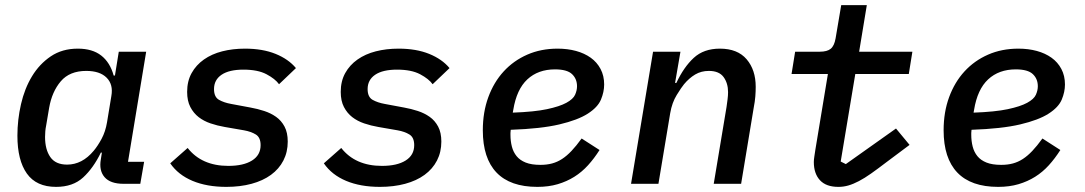

<svg xmlns="http://www.w3.org/2000/svg" viewBox="-20 -718 4240 750"><path d="M199 12Q122 12 85 -40Q48 -92 48 -188Q48 -250 62 -311Q76 -372 105 -420Q134 -468 178.5 -498Q223 -528 284 -528Q341 -528 375.5 -501Q410 -474 424 -423H429L444 -516H551L480 -86H543L528 0H463Q411 0 388.5 -26Q366 -52 374 -96L378 -122H374Q345 -62 305 -25Q265 12 199 12ZM242 -75Q301 -75 346 -129Q362 -148 377 -176Q392 -204 398 -240L415 -343Q423 -388 396.5 -414.5Q370 -441 317 -441Q252 -441 217.5 -400.5Q183 -360 172 -297L160 -226Q158 -217 157 -205.5Q156 -194 156 -183Q156 -134 176.5 -104.5Q197 -75 242 -75Z M864 12Q788 12 732 -11.5Q676 -35 645 -80L713 -140Q768 -70 872 -70Q931 -70 964.5 -91Q998 -112 998 -151Q998 -181 979.5 -192.5Q961 -204 933 -209L858 -222Q829 -227 802.5 -236Q776 -245 756 -260.5Q736 -276 723.5 -300Q711 -324 711 -359Q711 -401 728.5 -432.5Q746 -464 776.5 -485.5Q807 -507 848 -517.5Q889 -528 937 -528Q1006 -528 1056.5 -507.5Q1107 -487 1136 -452L1070 -389Q1055 -410 1021 -428Q987 -446 931 -446Q875 -446 845.5 -426Q816 -406 816 -370Q816 -339 835.5 -328Q855 -317 883 -312L958 -298Q986 -293 1012 -284.5Q1038 -276 1058.5 -261.5Q1079 -247 1091.5 -223.5Q1104 -200 1104 -165Q1104 -124 1087 -91Q1070 -58 1038.5 -35Q1007 -12 962.5 0Q918 12 864 12Z M1464 12Q1388 12 1332 -11.5Q1276 -35 1245 -80L1313 -140Q1368 -70 1472 -70Q1531 -70 1564.5 -91Q1598 -112 1598 -151Q1598 -181 1579.5 -192.5Q1561 -204 1533 -209L1458 -222Q1429 -227 1402.5 -236Q1376 -245 1356 -260.5Q1336 -276 1323.5 -300Q1311 -324 1311 -359Q1311 -401 1328.5 -432.5Q1346 -464 1376.5 -485.5Q1407 -507 1448 -517.5Q1489 -528 1537 -528Q1606 -528 1656.5 -507.5Q1707 -487 1736 -452L1670 -389Q1655 -410 1621 -428Q1587 -446 1531 -446Q1475 -446 1445.5 -426Q1416 -406 1416 -370Q1416 -339 1435.5 -328Q1455 -317 1483 -312L1558 -298Q1586 -293 1612 -284.5Q1638 -276 1658.5 -261.5Q1679 -247 1691.5 -223.5Q1704 -200 1704 -165Q1704 -124 1687 -91Q1670 -58 1638.5 -35Q1607 -12 1562.5 0Q1518 12 1464 12Z M2079 12Q1973 12 1919.5 -44Q1866 -100 1866 -209Q1866 -280 1887.5 -338.5Q1909 -397 1947.5 -439Q1986 -481 2039.5 -504.5Q2093 -528 2158 -528Q2197 -528 2230 -519Q2263 -510 2287.5 -492.5Q2312 -475 2326 -448.5Q2340 -422 2340 -388Q2340 -359 2327.5 -329Q2315 -299 2276 -274Q2237 -249 2165 -232Q2093 -215 1975 -211Q1974 -204 1974 -198.5Q1974 -193 1974 -191Q1974 -167 1979.5 -145.5Q1985 -124 1998 -108Q2011 -92 2033.5 -83Q2056 -74 2091 -74Q2116 -74 2136.5 -79.5Q2157 -85 2175.5 -97Q2194 -109 2212.5 -128.5Q2231 -148 2252 -177L2322 -132Q2301 -99 2277 -72.5Q2253 -46 2223.5 -27.5Q2194 -9 2158.5 1.5Q2123 12 2079 12ZM2148 -447Q2082 -447 2040 -408Q1998 -369 1985 -289L1983 -278Q2067 -281 2116.5 -291.5Q2166 -302 2192.5 -316.5Q2219 -331 2226.5 -348Q2234 -365 2234 -381Q2234 -410 2214.5 -428.5Q2195 -447 2148 -447Z M2445 0 2531 -516H2638L2617 -394H2622Q2651 -456 2690 -492Q2729 -528 2792 -528Q2861 -528 2896.5 -486.5Q2932 -445 2932 -379Q2932 -361 2930.5 -341.5Q2929 -322 2924 -296L2875 0H2768L2818 -300Q2820 -314 2822 -329.5Q2824 -345 2824 -358Q2824 -393 2806.5 -417Q2789 -441 2749 -441Q2719 -441 2695.5 -427Q2672 -413 2652 -389Q2642 -377 2623.5 -347Q2605 -317 2598 -276L2552 0Z M3255 12Q3207 12 3183 -14Q3159 -40 3159 -85Q3159 -94 3161 -106.5Q3163 -119 3165 -133L3214 -429H3072L3086 -516H3182Q3211 -516 3225 -527.5Q3239 -539 3244 -568L3266 -698H3366L3336 -516H3544L3530 -429H3321L3264 -87L3284 -77L3480 -216L3533 -152L3442 -84Q3408 -58 3382.5 -40Q3357 -22 3335 -10.5Q3313 1 3294 6.5Q3275 12 3255 12Z M3879 12Q3773 12 3719.5 -44Q3666 -100 3666 -209Q3666 -280 3687.5 -338.5Q3709 -397 3747.5 -439Q3786 -481 3839.5 -504.5Q3893 -528 3958 -528Q3997 -528 4030 -519Q4063 -510 4087.5 -492.5Q4112 -475 4126 -448.5Q4140 -422 4140 -388Q4140 -359 4127.5 -329Q4115 -299 4076 -274Q4037 -249 3965 -232Q3893 -215 3775 -211Q3774 -204 3774 -198.5Q3774 -193 3774 -191Q3774 -167 3779.5 -145.5Q3785 -124 3798 -108Q3811 -92 3833.5 -83Q3856 -74 3891 -74Q3916 -74 3936.5 -79.5Q3957 -85 3975.5 -97Q3994 -109 4012.5 -128.5Q4031 -148 4052 -177L4122 -132Q4101 -99 4077 -72.5Q4053 -46 4023.5 -27.5Q3994 -9 3958.5 1.5Q3923 12 3879 12ZM3948 -447Q3882 -447 3840 -408Q3798 -369 3785 -289L3783 -278Q3867 -281 3916.5 -291.5Q3966 -302 3992.5 -316.5Q4019 -331 4026.5 -348Q4034 -365 4034 -381Q4034 -410 4014.5 -428.5Q3995 -447 3948 -447Z"/></svg>

Font: IBM Plex Mono Medm
Style: Italic
Weight: 500
Italic angle: -9°
Monospace: yes
Designer: Mike Abbink, Paul van der Laan, Pieter van Rosmalen
Foundry: Bold Monday
Version: Version 2.3